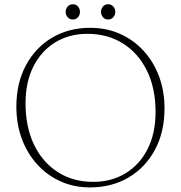

<svg xmlns="http://www.w3.org/2000/svg" viewBox="-20 -842 830 880"><path d="M393.5 -714.5Q468 -714.5 530.2 -686.8Q592.5 -659 638.2 -609Q684 -559 709 -491.8Q734 -424.5 734 -345Q734 -237 690.2 -155.5Q646.5 -74 569.2 -28.5Q492 17 392 17Q319 17 257.5 -10.8Q196 -38.5 150.5 -88.5Q105 -138.5 80 -206Q55 -273.5 55 -353Q55 -461 98.5 -542.2Q142 -623.5 218.2 -669Q294.5 -714.5 393.5 -714.5ZM693 -329Q693 -437.5 653.5 -518Q614 -598.5 543.5 -642.8Q473 -687 380.5 -687Q297.5 -687 233.5 -648Q169.5 -609 133.2 -537.5Q97 -466 97 -368.5Q97 -259.5 136.2 -178.5Q175.5 -97.5 245.2 -53Q315 -8.5 407 -8.5Q491 -8.5 555.5 -47.8Q620 -87 656.5 -159Q693 -231 693 -329ZM314 -752.5Q299.5 -752.5 290.2 -763Q281 -773.5 281 -787.5Q281 -802 290.2 -812.2Q299.5 -822.5 314 -822.5Q328.5 -822.5 337.5 -812.2Q346.5 -802 346.5 -787.5Q346.5 -773.5 337.5 -763Q328.5 -752.5 314 -752.5ZM475.5 -752.5Q461 -752.5 452 -763Q443 -773.5 443 -787.5Q443 -802 452 -812.2Q461 -822.5 475.5 -822.5Q490 -822.5 499.2 -812.2Q508.5 -802 508.5 -787.5Q508.5 -773.5 499.2 -763Q490 -752.5 475.5 -752.5Z"/></svg>

Font: Fraunces 9pt S000 Thin
Style: Regular
Weight: 100
Version: Version 1.000; ttfautohint (v1.8.3)